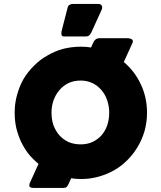

<svg xmlns="http://www.w3.org/2000/svg" viewBox="-20 -876 800 952"><path d="M235.4 -317.4Q235.4 -284.2 245.1 -254.9Q255.9 -226.6 274.4 -205.1Q293 -184.6 319.3 -171.9Q346.7 -160.2 379.9 -160.2Q412.1 -160.2 438.5 -171.9Q464.8 -184.6 483.4 -205.1Q502 -226.6 511.7 -254.9Q521.5 -284.2 521.5 -317.4Q521.5 -348.6 511.7 -377.9Q502 -407.2 483.4 -428.7Q464.8 -451.2 438.5 -463.9Q412.1 -476.6 379.9 -476.6Q346.7 -476.6 319.3 -463.9Q293 -451.2 274.4 -428.7Q255.9 -407.2 245.1 -377.9Q235.4 -348.6 235.4 -317.4ZM170.9 -63.5Q143.6 -85.9 121.1 -113.3Q99.6 -141.6 84 -173.8Q69.3 -206.1 60.5 -242.2Q52.7 -278.3 52.7 -317.4Q52.7 -363.3 64.5 -405.3Q76.2 -448.2 96.7 -484.4Q118.2 -520.5 148.4 -549.8Q177.7 -580.1 214.8 -600.6Q251 -622.1 293 -633.8Q335.9 -644.5 381.8 -644.5Q394.5 -644.5 407.2 -643.6Q418.9 -642.6 431.6 -640.6Q435.5 -649.4 442.4 -665Q446.3 -673.8 454.1 -680.7Q461.9 -686.5 474.6 -686.5Q520.5 -686.5 613.3 -686.5Q623 -686.5 630.9 -682.6Q638.7 -678.7 638.7 -671.9Q638.7 -666 637.7 -665Q623 -632.8 593.8 -568.4Q647.5 -523.4 677.7 -459Q709 -393.6 709 -317.4Q709 -271.5 697.3 -228.5Q685.5 -186.5 664.1 -150.4Q642.6 -113.3 613.3 -84Q584 -53.7 546.9 -32.2Q510.7 -11.7 468.8 0Q426.8 11.7 381.8 11.7Q369.1 11.7 356.4 10.7Q344.7 9.8 333 7.8Q329.1 16.6 321.3 33.2Q316.4 45.9 310.5 50.8Q305.7 55.7 295.9 55.7Q245.1 55.7 145.5 55.7Q125 55.7 125 43Q125 41 126 40Q126 38.1 127 33.2Q137.7 8.8 170.9 -63.5ZM314.5 -835Q316.4 -846.7 324.2 -851.6Q332 -856.4 340.8 -856.4Q383.8 -856.4 469.7 -856.4Q476.6 -856.4 480.5 -852.5Q484.4 -849.6 485.4 -845.7Q487.3 -840.8 486.3 -835Q485.4 -829.1 482.4 -824.2Q465.8 -788.1 433.6 -716.8Q427.7 -705.1 421.9 -700.2Q416 -695.3 406.2 -695.3Q370.1 -695.3 296.9 -695.3Q289.1 -695.3 287.1 -699.2Q284.2 -703.1 284.2 -709Q284.2 -714.8 285.2 -720.7Q287.1 -727.5 288.1 -732.4Q296.9 -766.6 314.5 -835Z"/></svg>

Font: Cocogoose
Style: Regular
Weight: 400
Designer: Cosimo Lorenzo Pancini
Version: Version 1.000